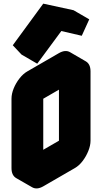

<svg xmlns="http://www.w3.org/2000/svg" viewBox="-20 -981 560 1052"><path d="M217 -540 390 -640Q424 -660 450 -645Q476 -630 476 -590V-210Q476 -184 464 -154Q452 -124 432.5 -98.5Q413 -73 390 -60L217 40Q182 60 156 45Q130 30 130 -10V-390Q130 -417 142 -446.5Q154 -476 174 -501.5Q194 -527 217 -540ZM217 -60 390 -160V-540L217 -440ZM316 -811 184 -632 137 -683 303 -911 469 -875 428 -785ZM390 -540V-160L303 -210V-590ZM390 -160 217 -60 130 -110 303 -210ZM469 -875 303 -911 217 -961 383 -925ZM450 -645Q424 -660 390 -640L217 -540Q194 -527 174 -501.5Q154 -476 142 -446.5Q130 -417 130 -390V-10Q130 30 156 45L69 -5Q43 -20 43 -60V-440Q43 -467 55 -496.5Q67 -526 87 -551.5Q107 -577 130 -590L303 -690Q338 -710 364 -695ZM303 -911 137 -683 50 -733 217 -961ZM137 -683 184 -632 98 -682 50 -733Z"/></svg>

Font: Nabla
Style: Regular
Weight: 400
Designer: Arthur Reinders Folmer
Foundry: Typearture
Version: Version 1.002